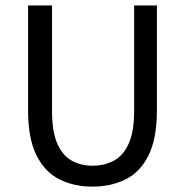

<svg xmlns="http://www.w3.org/2000/svg" viewBox="-20 -676 682 708"><path d="M320.8 12.2Q252.9 12.2 199.2 -14.6Q145.5 -41.5 114.5 -103.3Q83.5 -165 83.5 -270V-655.8H171.9V-267.1Q171.9 -189.5 191.7 -145.5Q211.4 -101.6 245.1 -83.3Q278.8 -64.9 320.8 -64.9Q364.3 -64.9 398.9 -83Q433.6 -101.1 454.1 -145.3Q474.6 -189.5 474.6 -267.1V-655.8H558.6V-270Q558.6 -164.6 527.6 -102.8Q496.6 -41 442.9 -14.4Q389.2 12.2 320.8 12.2Z"/></svg>

Font: Varta Light Medium
Style: Regular
Weight: 500
Version: Version 1.004